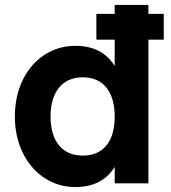

<svg xmlns="http://www.w3.org/2000/svg" viewBox="-20 -740 689 775"><path d="M443 -580V-473.5C411.5 -524.5 361 -555 284 -555C146 -555 40 -438 40 -270C40 -103 146 15 284 15C361 15 411.5 -15.5 443 -66.5V0H579V-580H641V-684H579V-720H443V-684H369V-580ZM314 -428C399 -428 443 -367 443 -270C443 -176 403 -112 314 -112C228 -112 184 -174 184 -270C184 -363 227 -428 314 -428Z"/></svg>

Font: Vela Sans ExtBd
Style: Regular
Weight: 800
Designer: Principal design: Mikhail Sharanda - project Manrope.
Design modification: Ravid Balaliev
Foundry: Mikhail Sharanda
Version: Version 1.001